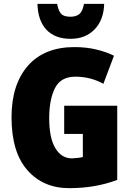

<svg xmlns="http://www.w3.org/2000/svg" viewBox="-20 -969 682 999"><path d="M314 -419V-272H411V-152Q400 -149 382 -147Q364 -145 354 -145Q300 -145 268 -198Q236 -251 236 -354Q236 -451 266 -510.5Q296 -570 372 -570Q451 -570 518 -533L573 -679Q536 -698 483 -711Q430 -724 368 -724Q210 -724 125 -626.5Q40 -529 40 -359Q40 -177 122.5 -83.5Q205 10 340 10Q477 10 590 -33V-419ZM522 -949H417Q410 -910 393 -896Q376 -882 347 -882Q313 -882 299 -896Q285 -910 277 -949H175Q177 -862 221.5 -814.5Q266 -767 347 -767Q425 -767 472.5 -816.5Q520 -866 522 -949Z"/></svg>

Font: Noto Sans Display SemiCondensed Black
Style: Regular
Weight: 900
Width: 4
Designer: Monotype Design Team
Foundry: Monotype Imaging Inc.
Version: Version 1.900